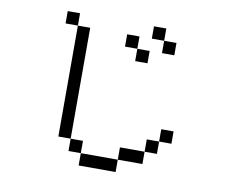

<svg xmlns="http://www.w3.org/2000/svg" viewBox="-81 -854 1161 959"><g transform="rotate(10 500.0 -375.0)"><path d="M250 -687.5H187.5V-750H250ZM250 -687.5H312.5V-125H250ZM312.5 -125H375V-62.5H312.5ZM375 -62.5H562.5V0H375ZM500 -687.5H562.5V-625H500ZM562.5 -125H687.5V-62.5H562.5ZM562.5 -625H625V-562.5H562.5ZM625 -750H687.5V-687.5H625ZM687.5 -187.5H750V-125H687.5ZM687.5 -687.5H750V-625H687.5ZM750 -250H812.5V-187.5H750Z"/></g></svg>

Font: 寒蝉点阵体 16px
Style: Regular
Weight: 400
Designer: Designed by Warren2060
Foundry: ChillType
Version: Version 1.000